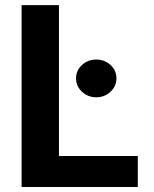

<svg xmlns="http://www.w3.org/2000/svg" viewBox="-20 -748 615 768"><path d="M66.4 0V-727.5H215.8V-124H531.2V0ZM364.7 -358.9Q331.5 -358.9 307.9 -381.1Q284.2 -403.3 284.2 -434.6Q284.2 -466.3 307.9 -488Q331.5 -509.8 364.7 -509.8Q398.4 -509.8 422.1 -488Q445.8 -466.3 445.8 -434.6Q445.8 -403.3 422.1 -381.1Q398.4 -358.9 364.7 -358.9Z"/></svg>

Font: Inter 16pt
Style: Bold
Weight: 700
Version: Version 4.001;git-66647c0bb